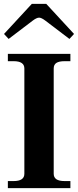

<svg xmlns="http://www.w3.org/2000/svg" viewBox="-20 -981 408 1001"><path d="M1 -804 146 -961H221L366 -804L342 -778L217 -873Q196 -889 184 -889Q171 -889 150 -873L25 -778ZM21 -37H51Q107 -37 107 -75V-624Q107 -662 51 -662H21V-700H347V-662H317Q288 -662 274 -653Q260 -644 260 -624V-75Q260 -56 274 -46.5Q288 -37 317 -37H347V0H21Z"/></svg>

Font: Taviraj SemiBold
Style: Regular
Weight: 600
Designer: Katatrad Team
Foundry: CadsonDemak
Version: Version 1.001